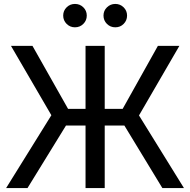

<svg xmlns="http://www.w3.org/2000/svg" viewBox="-20 -962 972 982"><path d="M515.6 -727.5V0H417.5V-727.5ZM11.2 0 242.7 -372.6 36.1 -727.5H146L328.1 -405.3H607.4L787.6 -727.5H897.5L690.9 -371.6L920.9 0H810.5L616.2 -319.8H317.4L120.6 0ZM569.8 -822.3Q544.4 -822.3 526.9 -839.8Q509.3 -857.4 509.3 -882.3Q509.3 -907.2 527.1 -924.6Q544.9 -941.9 569.8 -941.9Q594.7 -941.9 612.3 -924.6Q629.9 -907.2 629.9 -882.3Q629.9 -857.4 612.5 -839.8Q595.2 -822.3 569.8 -822.3ZM363.3 -822.3Q338.4 -822.3 320.8 -839.8Q303.2 -857.4 303.2 -882.3Q303.2 -907.2 320.8 -924.6Q338.4 -941.9 363.3 -941.9Q388.7 -941.9 406.2 -924.6Q423.8 -907.2 423.8 -882.3Q423.8 -857.4 406.2 -839.8Q388.7 -822.3 363.3 -822.3Z"/></svg>

Font: Inter Cardless Display
Style: Regular
Weight: 400
Designer: Rasmus Andersson
Foundry: rsms
Version: Version 4.001;git-9221beed3